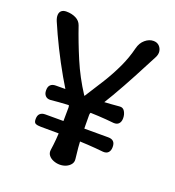

<svg xmlns="http://www.w3.org/2000/svg" viewBox="-125 -776 800 876"><g transform="rotate(20 275.0 -338.5)"><path d="M122 -263Q106 -262 97 -271.5Q88 -281 88 -297V-299Q88 -316 97 -324.5Q106 -333 122 -333Q199 -333 275.5 -334.5Q352 -336 428 -343Q445 -345 453.5 -330.5Q462 -316 462 -299V-297Q462 -281 453.5 -271.5Q445 -262 428 -263Q352 -271 275.5 -271Q199 -271 122 -263ZM122 -133Q106 -133 97 -137Q88 -141 88 -157V-159Q88 -176 97 -184.5Q106 -193 122 -193Q199 -193 275.5 -193Q352 -193 428 -193Q445 -193 453.5 -184.5Q462 -176 462 -159V-157Q462 -141 453.5 -131.5Q445 -122 428 -123Q352 -131 275.5 -132Q199 -133 122 -133ZM262 0Q246 0 231 -6Q216 -12 207.5 -23Q199 -34 201 -49Q209 -102 210 -155Q211 -208 211 -260Q211 -266 207 -273Q173 -324 140 -381.5Q107 -439 78 -497.5Q49 -556 26 -610Q19 -627 20 -640Q21 -653 29.5 -660Q38 -667 53 -667Q79 -667 99 -657Q119 -647 126 -627Q151 -554 182.5 -479.5Q214 -405 259 -336Q261 -332 263 -336Q293 -382 321.5 -428Q350 -474 372 -521Q394 -568 406 -617Q413 -645 432 -661Q451 -677 472 -677Q489 -677 499.5 -667Q510 -657 512.5 -642Q515 -627 506 -610Q478 -556 447 -497.5Q416 -439 382.5 -381.5Q349 -324 315 -273Q311 -266 311 -260Q311 -208 312.5 -155Q314 -102 321 -49Q323 -34 314.5 -23Q306 -12 292 -6Q278 0 262 0Z"/></g></svg>

Font: Winky Sans
Style: Regular
Weight: 400
Designer: Simon Atzbach
Foundry: typofactur
Version: Version 1.205